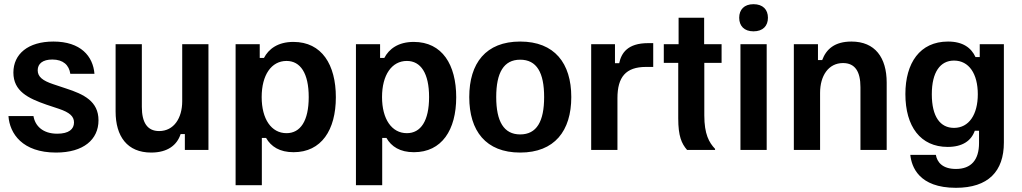

<svg xmlns="http://www.w3.org/2000/svg" viewBox="-20 -709 4832 908"><path d="M245 12.5C375 12.5 445.8 -49.2 445.8 -140C445.8 -230 376.7 -263.3 291.7 -290.8L231.7 -310.8C181.7 -327.5 158.3 -345.8 158.3 -376.7C158.3 -407.5 181.7 -427.5 227.5 -427.5C279.2 -427.5 306.7 -400.8 312.5 -360H426.7C420 -443.3 361.7 -512.5 232.5 -512.5C112.5 -512.5 43.3 -453.3 43.3 -365.8C43.3 -277.5 113.3 -244.2 199.2 -214.2L259.2 -194.2C308.3 -177.5 330 -159.2 330 -130C330 -98.3 305.8 -76.7 250.8 -76.7C181.7 -76.7 145.8 -114.2 138.3 -160H20C25.8 -77.5 85.8 12.5 245 12.5Z M695 12.5C773.3 12.5 817.5 -23.3 834.2 -75H854.2V0H965.8V-500H841.7V-230C841.7 -150.8 802.5 -89.2 732.5 -89.2C675.8 -89.2 650.8 -130.8 650.8 -203.3V-500H526.7V-181.7C526.7 -64.2 581.7 12.5 695 12.5Z M1218.3 166.7V-56.7H1238.3C1261.7 -15.8 1302.5 10.8 1368.3 10.8C1500 10.8 1568.3 -94.2 1568.3 -249.2C1568.3 -402.5 1502.5 -510.8 1367.5 -510.8C1293.3 -510.8 1250 -476.7 1228.3 -435H1208.3V-500H1094.2V166.7ZM1335 -79.2C1263.3 -79.2 1217.5 -145.8 1217.5 -250C1217.5 -354.2 1263.3 -420.8 1335 -420.8C1400.8 -420.8 1440 -362.5 1440 -250C1440 -137.5 1400.8 -79.2 1335 -79.2Z M1787.5 166.7V-56.7H1807.5C1830.8 -15.8 1871.7 10.8 1937.5 10.8C2069.2 10.8 2137.5 -94.2 2137.5 -249.2C2137.5 -402.5 2071.7 -510.8 1936.7 -510.8C1862.5 -510.8 1819.2 -476.7 1797.5 -435H1777.5V-500H1663.3V166.7ZM1904.2 -79.2C1832.5 -79.2 1786.7 -145.8 1786.7 -250C1786.7 -354.2 1832.5 -420.8 1904.2 -420.8C1970 -420.8 2009.2 -362.5 2009.2 -250C2009.2 -137.5 1970 -79.2 1904.2 -79.2Z M2440 12.5C2602.5 12.5 2681.7 -90 2681.7 -250C2681.7 -410 2602.5 -512.5 2440 -512.5C2277.5 -512.5 2199.2 -410 2199.2 -250C2199.2 -90 2277.5 12.5 2440 12.5ZM2440 -73.3C2362.5 -73.3 2326.7 -135 2326.7 -250C2326.7 -365.8 2362.5 -426.7 2440 -426.7C2518.3 -426.7 2553.3 -365.8 2553.3 -250C2553.3 -135 2518.3 -73.3 2440 -73.3Z M2900 0V-245C2900 -344.2 2939.2 -392.5 3035 -392.5H3069.2V-505H3045C2948.3 -505 2918.3 -458.3 2908.3 -410H2888.3V-500H2775.8V0Z M3361.7 0V-5C3333.3 -35 3310.8 -74.2 3310.8 -163.3V-411.7H3392.5V-500H3310V-625H3189.2V-500H3119.2V-411.7H3187.5V-149.2C3187.5 -65 3203.3 -30 3229.2 0Z M3543.3 -560.8C3588.3 -560.8 3611.7 -586.7 3611.7 -625C3611.7 -663.3 3588.3 -689.2 3543.3 -689.2C3499.2 -689.2 3475.8 -663.3 3475.8 -625C3475.8 -586.7 3499.2 -560.8 3543.3 -560.8ZM3605.8 0V-500H3481.7V0Z M3858.3 0V-270C3858.3 -350 3897.5 -410.8 3966.7 -410.8C4024.2 -410.8 4049.2 -370 4049.2 -296.7V0H4173.3V-318.3C4173.3 -436.7 4118.3 -512.5 4006.7 -512.5C3927.5 -512.5 3887.5 -476.7 3868.3 -425H3848.3V-500H3734.2V0Z M4500.8 179.2C4653.3 179.2 4727.5 101.7 4727.5 -35V-500H4613.3V-439.2H4593.3C4573.3 -482.5 4534.2 -512.5 4463.3 -512.5C4330 -512.5 4261.7 -410.8 4261.7 -264.2C4261.7 -110.8 4333.3 -14.2 4461.7 -14.2C4531.7 -14.2 4573.3 -43.3 4590 -90.8H4610V-32.5C4610 47.5 4572.5 90 4500.8 90C4436.7 90 4411.7 57.5 4405.8 23.3H4285C4290.8 79.2 4325 179.2 4500.8 179.2ZM4491.7 -104.2C4426.7 -104.2 4386.7 -156.7 4386.7 -263.3C4386.7 -368.3 4426.7 -422.5 4491.7 -422.5C4562.5 -422.5 4604.2 -360 4604.2 -263.3C4604.2 -167.5 4562.5 -104.2 4491.7 -104.2Z"/></svg>

Font: Familjen Grotesk SemiBold
Style: Regular
Weight: 600
Designer: Anders Wikstroem, Jonas Baeckman, Matilda Gysing, Kristian Moeller
Foundry: Familjen STHLM AB
Version: Version 2.000